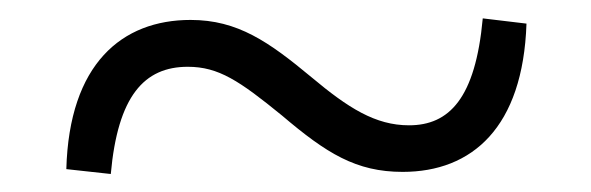

<svg xmlns="http://www.w3.org/2000/svg" viewBox="-20 -490 643 209"><path d="M319.1 -405.9C272.6 -444.5 238.8 -468.3 187.4 -468.3C112.7 -468.3 55.3 -420.5 52.2 -305.9L100.6 -300.6C108.2 -385.5 137 -417.3 184.4 -417.3C217.9 -417.3 240.5 -402.1 286.9 -364.3C335.4 -323.1 367.6 -302.9 418.3 -302.9C493.9 -302.9 549.3 -351.2 553.1 -464.3L505.5 -470C497.5 -382.8 468.9 -353.6 425.2 -353.6C388.7 -353.6 359.1 -372.4 319.1 -405.9Z"/></svg>

Font: Source Han Serif CN VF
Style: Regular
Weight: 250
Designer: Ryoko NISHIZUKA 西塚涼子 (kana & ideographs); Frank Grießhammer (Latin, Greek & Cyrillic); Wenlong ZHANG 张文龙 (bopomofo); San
Foundry: Adobe
Version: Version 2.002;hotconv 1.1.0;makeotfexe 2.6.0